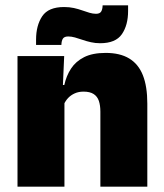

<svg xmlns="http://www.w3.org/2000/svg" viewBox="-20 -704 618 724"><path d="M358.5 0V-283Q358.5 -306.5 352.8 -323.5Q347 -340.5 333 -349.5Q319 -358.5 295 -358.5Q276.5 -358.5 262 -352Q247.5 -345.5 237.2 -334.8Q227 -324 221 -310.5L194 -383.5H222.5Q230 -418 247.8 -445.2Q265.5 -472.5 297.2 -488.5Q329 -504.5 378.5 -504.5Q432.5 -504.5 467.2 -483.5Q502 -462.5 518.8 -420.2Q535.5 -378 535.5 -313.5V0ZM46 0V-492.5H222L216.5 -366L223 -348V0ZM357.5 -541Q339.5 -541 322.8 -544.8Q306 -548.5 291 -553.8Q276 -559 262.5 -562.8Q249 -566.5 237.5 -566.5Q223 -566.5 217.5 -558.8Q212 -551 211.5 -535V-534.5H116V-554.5Q116 -608 139.2 -642.8Q162.5 -677.5 221.5 -677.5Q241.5 -677.5 258.5 -673.8Q275.5 -670 290 -664.8Q304.5 -659.5 317.5 -655.8Q330.5 -652 342 -652Q356 -652 361.2 -660Q366.5 -668 367 -683.5V-684H463V-662.5Q463 -609 439.5 -575Q416 -541 357.5 -541Z"/></svg>

Font: Anek Gurmukhi Medium ExtraBold
Style: Regular
Weight: 800
Version: Version 1.003